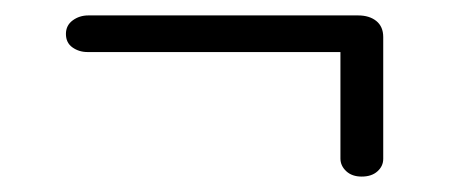

<svg xmlns="http://www.w3.org/2000/svg" viewBox="-20 -441 598 249"><path d="M65.5 -397Q65.5 -408 74.2 -414.5Q83 -421 94.5 -421H444.5Q459 -421 468 -413.8Q477 -406.5 477 -393V-235Q477 -225.5 469.5 -218.8Q462 -212 449 -212Q436.5 -212 429 -219Q421.5 -226 421.5 -235.5V-383.5L431.5 -373.5H93.5Q82.5 -373.5 74 -379.5Q65.5 -385.5 65.5 -397Z"/></svg>

Font: Fraunces 11pt
Style: Regular
Weight: 400
Version: Version 1.000;[b76b70a41]